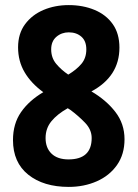

<svg xmlns="http://www.w3.org/2000/svg" viewBox="-20 -722 541 754"><path d="M250 -702Q306 -702 351.5 -683Q397 -664 423 -627Q449 -590 449 -535Q449 -422 339 -363Q397 -329 433 -282.5Q469 -236 469 -175Q469 -116 439.5 -74Q410 -32 360 -10Q310 12 250 12Q151 12 91 -36Q31 -84 31 -172Q31 -236 62.5 -281.5Q94 -327 150 -360Q102 -395 76.5 -438.5Q51 -482 51 -536Q51 -590 78.5 -627Q106 -664 151 -683Q196 -702 250 -702ZM250 -595Q222 -595 201.5 -577.5Q181 -560 181 -528Q181 -495 200.5 -471.5Q220 -448 248 -429Q280 -448 299.5 -471Q319 -494 319 -528Q319 -561 299.5 -578Q280 -595 250 -595ZM159 -180Q159 -141 182.5 -118.5Q206 -96 249 -96Q340 -96 340 -180Q340 -213 314 -240Q288 -267 257 -290L246 -297Q205 -274 182 -246Q159 -218 159 -180Z"/></svg>

Font: Noto Sans Kannada Condensed
Style: Bold
Weight: 700
Width: 3
Designer: Jelle Bosma - Monotype Design Team
Foundry: Monotype Imaging Inc.
Version: Version 2.005; ttfautohint (v1.8.4.7-5d5b)